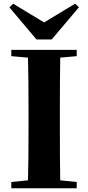

<svg xmlns="http://www.w3.org/2000/svg" viewBox="-20 -1016 476 1036"><path d="M177 -803 31 -976 51 -996 218 -895 385 -996 406 -977 259 -803ZM394 -713 305 -705Q303 -603 303 -395V-352Q303 -146 305 -43L394 -34V0H41V-34L131 -43Q134 -144 134 -351V-395Q134 -602 131 -705L41 -713V-747H394Z"/></svg>

Font: Source Han Serif CN Heavy
Style: Regular
Weight: 900
Designer: Ryoko NISHIZUKA  (kana & ideographs); Frank Grießhammer (Latin, Greek & Cyrillic); Wenlong ZHANG  (bopomofo); Sandoll Co
Foundry: Adobe Systems Incorporated
Version: Version 1.000;PS 1;hotconv 16.6.53;makeotf.lib2.5.65590